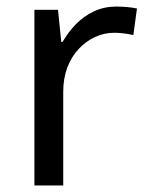

<svg xmlns="http://www.w3.org/2000/svg" viewBox="-20 -566 453 586"><path d="M335 -546Q350 -546 367.5 -544.5Q385 -543 398 -540L387 -459Q374 -462 358.5 -464Q343 -466 329 -466Q298 -466 270 -453Q242 -440 220 -416.5Q198 -393 185.5 -360Q173 -327 173 -286V0H85V-536H157L167 -438H171Q188 -468 212 -492.5Q236 -517 267 -531.5Q298 -546 335 -546Z"/></svg>

Font: uoriya85
Style: Book
Weight: 400
Designer: Jelle Bosma - Monotype Design Team
Foundry: Monotype Imaging Inc.
Version: Version 2.003